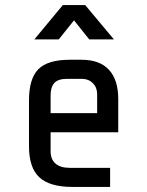

<svg xmlns="http://www.w3.org/2000/svg" viewBox="-20 -735 580 755"><path d="M211 -580H115L227 -715H315L428 -580H331L271 -655ZM94 -160V-340Q94 -426 131 -463Q168 -500 254 -500H301Q372 -500 408.5 -460.5Q445 -421 445 -345V-215H179V-140Q179 -109 198 -92Q217 -75 254 -75H413V0H264Q176 0 135 -37.5Q94 -75 94 -160ZM362 -365Q362 -391 345 -408Q328 -425 302 -425H244Q208 -425 193.5 -408.5Q179 -392 179 -360V-290H362Z"/></svg>

Font: Share Tech Mono
Style: Regular
Weight: 400
Designer: Ralph Oliver du Carrois
Foundry: Ralph Oliver du Carrois
Version: Version 1.003